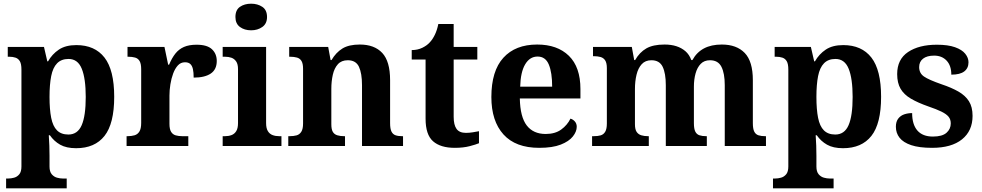

<svg xmlns="http://www.w3.org/2000/svg" viewBox="-20 -790 5316 1039"><path d="M13 229V176H25Q40 176 56.5 171.5Q73 167 84.5 153Q96 139 96 111V-413Q96 -444 87.5 -458.5Q79 -473 64 -478Q49 -483 30 -483H22V-536H218L236 -458H240Q262 -497 298.5 -521.5Q335 -546 393 -546Q493 -546 545.5 -478.5Q598 -411 598 -266Q598 -121 545.5 -54.5Q493 12 392 12Q339 12 305.5 -7Q272 -26 250 -58H244Q246 -32 247 -2Q248 28 248 53V111Q248 139 260 153Q272 167 288.5 171.5Q305 176 319 176H341V229ZM350 -62Q400 -62 422 -112.5Q444 -163 444 -265Q444 -365 422.5 -418Q401 -471 351 -471Q312 -471 289 -447.5Q266 -424 257 -378Q248 -332 248 -266Q248 -198 257 -152.5Q266 -107 288.5 -84.5Q311 -62 350 -62Z M665 0V-53H669Q692 -53 708.5 -58Q725 -63 734.5 -78.5Q744 -94 744 -125V-415Q744 -445 735.5 -459.5Q727 -474 711 -478.5Q695 -483 673 -483H670V-536H870L890 -440H895Q910 -476 929 -500Q948 -524 975.5 -536Q1003 -548 1044 -548Q1101 -548 1127 -523.5Q1153 -499 1153 -460Q1153 -414 1120.5 -392Q1088 -370 1028 -370Q1028 -398 1024 -416Q1020 -434 1010 -443.5Q1000 -453 981 -453Q958 -453 942.5 -436Q927 -419 917 -392Q907 -365 902 -333.5Q897 -302 897 -273V-120Q897 -91 906 -76.5Q915 -62 931 -57.5Q947 -53 967 -53H999V0Z M1185 0V-53H1197Q1217 -53 1233 -59Q1249 -65 1258.5 -80.5Q1268 -96 1268 -124V-416Q1268 -443 1258 -457.5Q1248 -472 1232.5 -477.5Q1217 -483 1197 -483H1185V-536H1420V-124Q1420 -96 1429.5 -80.5Q1439 -65 1455 -59Q1471 -53 1491 -53H1503V0ZM1339 -626Q1303 -626 1278.5 -644Q1254 -662 1254 -698Q1254 -736 1278.5 -753Q1303 -770 1339 -770Q1374 -770 1399.5 -753Q1425 -736 1425 -698Q1425 -662 1399.5 -644Q1374 -626 1339 -626Z M1540 0V-53H1546Q1569 -53 1585 -57.5Q1601 -62 1610.5 -77Q1620 -92 1620 -122V-418Q1620 -446 1611.5 -460Q1603 -474 1587 -478.5Q1571 -483 1549 -483H1545V-536H1756L1769 -465H1774Q1798 -506 1833 -527.5Q1868 -549 1927 -549Q2006 -549 2048.5 -503.5Q2091 -458 2091 -356V-124Q2091 -93 2098.5 -78Q2106 -63 2120.5 -58Q2135 -53 2157 -53H2161V0H1939V-329Q1939 -393 1922.5 -428.5Q1906 -464 1862 -464Q1828 -464 1808.5 -442.5Q1789 -421 1781 -385.5Q1773 -350 1773 -309V-118Q1773 -90 1781 -76.5Q1789 -63 1805 -58Q1821 -53 1843 -53H1847V0Z M2441 10Q2364 10 2323.5 -25.5Q2283 -61 2283 -148V-468H2208V-519Q2240 -519 2265.5 -531.5Q2291 -544 2306 -561Q2321 -577 2333 -601.5Q2345 -626 2352 -660H2435V-536H2563V-468H2435V-158Q2435 -114 2450.5 -92.5Q2466 -71 2501 -71Q2520 -71 2538 -74Q2556 -77 2572 -80V-15Q2556 -8 2521.5 1Q2487 10 2441 10Z M2898 10Q2770 10 2704.5 -62.5Q2639 -135 2639 -265Q2639 -406 2704 -477.5Q2769 -549 2887 -549Q2996 -549 3058.5 -488Q3121 -427 3121 -308V-257H2793Q2795 -157 2830.5 -111Q2866 -65 2933 -65Q2984 -65 3017 -89Q3050 -113 3067 -148Q3081 -144 3091 -132.5Q3101 -121 3101 -104Q3101 -78 3080 -51.5Q3059 -25 3014.5 -7.5Q2970 10 2898 10ZM2968 -321Q2968 -397 2950 -440.5Q2932 -484 2889 -484Q2847 -484 2822 -442Q2797 -400 2795 -321Z M3184 0V-53H3192Q3215 -53 3230.5 -57.5Q3246 -62 3255 -77Q3264 -92 3264 -122V-421Q3264 -449 3255 -463Q3246 -477 3230 -481.5Q3214 -486 3192 -486H3189V-536H3399L3412 -465H3417Q3441 -507 3477.5 -528Q3514 -549 3576 -549Q3612 -549 3640 -540Q3668 -531 3689 -513Q3710 -495 3721 -465H3727Q3750 -507 3789.5 -528Q3829 -549 3886 -549Q3966 -549 4010 -503.5Q4054 -458 4054 -356V-124Q4054 -93 4061.5 -78Q4069 -63 4084 -58Q4099 -53 4121 -53H4125V0H3902V-329Q3902 -393 3884 -428.5Q3866 -464 3822 -464Q3791 -464 3772 -444.5Q3753 -425 3744 -392.5Q3735 -360 3735 -321V-124Q3735 -93 3742.5 -78Q3750 -63 3765 -58Q3780 -53 3802 -53H3805V0H3583V-329Q3583 -393 3566 -428.5Q3549 -464 3505 -464Q3472 -464 3452.5 -442.5Q3433 -421 3424.5 -385.5Q3416 -350 3416 -309V-118Q3416 -90 3425 -76.5Q3434 -63 3450 -58Q3466 -53 3488 -53H3491V0Z M4163 229V176H4175Q4190 176 4206.5 171.5Q4223 167 4234.5 153Q4246 139 4246 111V-413Q4246 -444 4237.5 -458.5Q4229 -473 4214 -478Q4199 -483 4180 -483H4172V-536H4368L4386 -458H4390Q4412 -497 4448.5 -521.5Q4485 -546 4543 -546Q4643 -546 4695.5 -478.5Q4748 -411 4748 -266Q4748 -121 4695.5 -54.5Q4643 12 4542 12Q4489 12 4455.5 -7Q4422 -26 4400 -58H4394Q4396 -32 4397 -2Q4398 28 4398 53V111Q4398 139 4410 153Q4422 167 4438.5 171.5Q4455 176 4469 176H4491V229ZM4500 -62Q4550 -62 4572 -112.5Q4594 -163 4594 -265Q4594 -365 4572.5 -418Q4551 -471 4501 -471Q4462 -471 4439 -447.5Q4416 -424 4407 -378Q4398 -332 4398 -266Q4398 -198 4407 -152.5Q4416 -107 4438.5 -84.5Q4461 -62 4500 -62Z M5024 10Q4954 10 4911 -4.5Q4868 -19 4848 -44.5Q4828 -70 4828 -104Q4828 -132 4841 -148.5Q4854 -165 4874 -171.5Q4894 -178 4916 -178Q4916 -116 4944.5 -83.5Q4973 -51 5028 -51Q5079 -51 5102 -71.5Q5125 -92 5125 -122Q5125 -144 5113 -158.5Q5101 -173 5074.5 -186Q5048 -199 5004 -214Q4947 -234 4909.5 -256Q4872 -278 4853.5 -309.5Q4835 -341 4835 -389Q4835 -469 4894 -508.5Q4953 -548 5050 -548Q5110 -548 5148 -534.5Q5186 -521 5203.5 -499Q5221 -477 5221 -453Q5221 -421 5198 -403.5Q5175 -386 5128 -386Q5128 -435 5102.5 -462Q5077 -489 5035 -489Q4996 -489 4975 -472.5Q4954 -456 4954 -427Q4954 -394 4980 -376Q5006 -358 5075 -334Q5129 -316 5166.5 -294.5Q5204 -273 5223.5 -242Q5243 -211 5243 -163Q5243 -82 5186 -36Q5129 10 5024 10Z"/></svg>

Font: Noto Serif Myanmar
Style: Regular
Weight: 400
Designer: Ben Mitchell and the Monotype Design Team
Foundry: Monotype Imaging Inc.
Version: Version 2.106